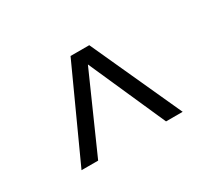

<svg xmlns="http://www.w3.org/2000/svg" viewBox="-66 -859 530 480"><g transform="rotate(-30 199.0 -619.5)"><path d="M53 -489 172 -750H226L345 -489H297L199 -710L101 -489Z"/></g></svg>

Font: Saira ExtraCondensed Light
Style: Regular
Weight: 300
Width: 2
Designer: Hector Gatti with collaboration of the Omnibus-Type team
Foundry: Omnibus-Type
Version: Version 1.101